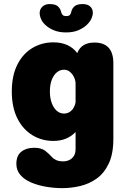

<svg xmlns="http://www.w3.org/2000/svg" viewBox="-20 -700 659 968"><path d="M294.5 248.5Q253 248.5 212 241.5Q171 234.5 137 220Q103 205.5 82.8 182.2Q62.5 159 62.5 126Q62.5 84.5 87.5 64.8Q112.5 45 152 45Q188.5 45 208.2 60.5Q228 76 241 91Q250.5 101.5 264.2 107.5Q278 113.5 299.5 113.5Q314.5 113.5 328.5 107.2Q342.5 101 351.8 87.2Q361 73.5 361 51.5V-34.5Q341 -13 312.8 -1.2Q284.5 10.5 249 10.5Q191 10.5 143.2 -18.5Q95.5 -47.5 67.5 -103.2Q39.5 -159 39.5 -239Q39.5 -319 67.5 -374.2Q95.5 -429.5 143.2 -458Q191 -486.5 249 -486.5Q289.5 -486.5 319.5 -472.8Q349.5 -459 369.5 -432.5L370.5 -435Q392 -485.5 456 -485.5Q551.5 -485.5 551.5 -381V0Q551.5 75.5 528.5 124.2Q505.5 173 467.8 200Q430 227 384.5 237.8Q339 248.5 294.5 248.5ZM302.5 -127.5Q318.5 -127.5 331 -135.5Q343.5 -143.5 351.2 -156.8Q359 -170 361 -184.5V-281.5Q360 -297 352.5 -312.2Q345 -327.5 332.2 -338Q319.5 -348.5 302.5 -348.5Q282.5 -348.5 266.5 -335.2Q250.5 -322 241 -297.5Q231.5 -273 231.5 -239Q231.5 -205.5 241 -180.2Q250.5 -155 266.5 -141.2Q282.5 -127.5 302.5 -127.5ZM397 -679.5Q421.5 -679.5 434.8 -667.2Q448 -655 448 -635.5Q448 -622.5 441.2 -606.8Q434.5 -591 418.5 -575.5Q401.5 -559 375.5 -547.8Q349.5 -536.5 313 -536.5Q281 -536.5 257.2 -545.2Q233.5 -554 216.5 -567.5Q196.5 -583.5 188.2 -601.2Q180 -619 180 -634Q180 -653.5 193.8 -666.5Q207.5 -679.5 230.5 -679.5Q260.5 -679.5 272.8 -667.2Q285 -655 288 -640.5Q290 -632.5 294.8 -625.8Q299.5 -619 314 -619Q328.5 -619 333.2 -625.8Q338 -632.5 339.5 -640.5Q342 -655 354.5 -667.2Q367 -679.5 397 -679.5Z"/></svg>

Font: Sono ExtraLight Monospace ExtraBold
Style: Regular
Weight: 800
Version: Version 2.112